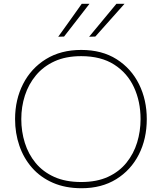

<svg xmlns="http://www.w3.org/2000/svg" viewBox="-20 -990 859 1019"><path d="M413 9Q327 9 261 -19.8Q195 -48.5 150.2 -99.5Q105.5 -150.5 82.8 -216.8Q60 -283 60 -358Q60 -461.5 102.8 -544.8Q145.5 -628 224.2 -676.5Q303 -725 411 -725Q521 -725 598.8 -675.8Q676.5 -626.5 717.8 -543.2Q759 -460 759 -358Q759 -253 716.8 -170Q674.5 -87 596.8 -39Q519 9 413 9ZM411 -24Q494 -24 553.5 -51.5Q613 -79 651.2 -126.5Q689.5 -174 707.8 -233.8Q726 -293.5 726 -358Q726 -451 691 -526.8Q656 -602.5 586 -647.2Q516 -692 411 -692Q329.5 -692 269.8 -664.8Q210 -637.5 170.8 -590.2Q131.5 -543 112.2 -483.2Q93 -423.5 93 -358Q93 -292 111.8 -232Q130.5 -172 169.2 -125Q208 -78 268 -51Q328 -24 411 -24ZM453 -795Q489 -838.5 525.5 -882.5Q562 -926.5 598 -970H641Q601.5 -926 563.5 -883Q525 -839.5 486 -796ZM289 -795Q321 -839.5 352 -882.8Q383 -926 414 -970H455Q421 -926 387.5 -882.8Q354 -839.5 320 -796Z"/></svg>

Font: Heraclito Thin
Style: Regular
Weight: 100
Designer: Kostas Bartsokas (font) & Cristiano Sobral (main changes)
Foundry: Kostas Bartsokas (font) & Cristiano Sobral (main changes)
Version: Version 1.00;July 8, 2020;FontCreator 13.0.0.2655 64-bit